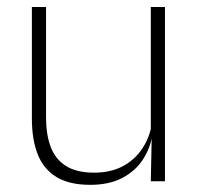

<svg xmlns="http://www.w3.org/2000/svg" viewBox="-20 -506 556 536"><path d="M69 -486.5H108.5V-178.5Q108.5 -130.5 121.5 -96Q134.5 -61.5 164 -42.8Q193.5 -24 243 -24Q289 -24 322.8 -42Q356.5 -60 377.2 -91.2Q398 -122.5 404.5 -162.5L415.5 -130.5H405.5Q400 -93 379 -60.8Q358 -28.5 321.2 -9.2Q284.5 10 232 10Q173 10 137 -12.2Q101 -34.5 85 -75.8Q69 -117 69 -175ZM401 -486.5H440.5V0H401L403.5 -123.5L401 -125.5Z"/></svg>

Font: Anek Kannada ExtraLight
Style: Regular
Weight: 250
Version: Version 1.003